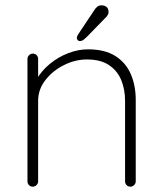

<svg xmlns="http://www.w3.org/2000/svg" viewBox="-20 -700 612 720"><path d="M310 -515Q373 -515 412.5 -490Q452 -465 470.5 -422Q489 -379 489 -326V-20Q489 -12 483 -6Q477 0 469 0Q460 0 454.5 -6Q449 -12 449 -20V-322Q449 -365 434.5 -400Q420 -435 388.5 -456Q357 -477 306 -477Q262 -477 220 -456Q178 -435 150.5 -400Q123 -365 123 -322V-20Q123 -12 117 -6Q111 0 103 0Q94 0 88.5 -6Q83 -12 83 -20V-479Q83 -487 89 -493Q95 -499 103 -499Q112 -499 117.5 -493Q123 -487 123 -479V-381L98 -333Q98 -369 117 -402Q136 -435 167 -460.5Q198 -486 235.5 -500.5Q273 -515 310 -515ZM279 -546Q274 -546 271 -550Q268 -554 268 -558Q268 -563 273 -571L335 -664Q338 -669 344.5 -674.5Q351 -680 361 -680Q372 -680 379.5 -674Q387 -668 387 -655Q387 -649 385 -645.5Q383 -642 380 -638L305 -561Q300 -556 293.5 -551Q287 -546 279 -546Z"/></svg>

Font: Quicksand Light Light
Style: Regular
Weight: 300
Version: Version 3.006